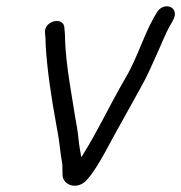

<svg xmlns="http://www.w3.org/2000/svg" viewBox="-20 -547 568 602"><path d="M243 -67C239 -61 237 -56 236 -54C236 -56 234 -58 234 -59L230 -82C226 -106 226 -120 222 -144L216 -178C214 -191 208 -226 199 -283C190 -340 185 -387 184 -423C184 -431 184 -438 183 -446L182 -458C182 -497 118 -483 121 -445L122 -434C123 -426 123 -418 123 -410C127 -331 142 -234 156 -159L162 -125C166 -107 170 -59 174 -41C177 -26 175 -23 176 2C178 36 226 50 254 15C288 -22 331 -112 361 -164C384 -204 394 -224 421 -272C446 -317 454 -338 473 -380C487 -410 497 -438 512 -465C517 -474 531 -493 528 -508C523 -533 488 -533 474 -511C436 -454 413 -370 376 -307L356 -272C319 -206 283 -131 243 -67Z"/></svg>

Font: Squarish
Style: It
Weight: 400
Foundry: Cannot Into Space Fonts
Version: Version 0.272